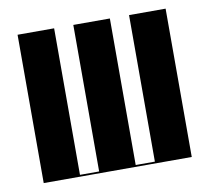

<svg xmlns="http://www.w3.org/2000/svg" viewBox="-62 -563 683 631"><g transform="rotate(-10 279.5 -247.5)"><path d="M35 -495H157V-6H221V-495H343V-6H407V-495H529V0H35Z"/></g></svg>

Font: Moniqa Black Display
Style: Regular
Weight: 900
Designer: Rajesh Rajput
Foundry: Rajesh Rajput
Version: Version 1.000